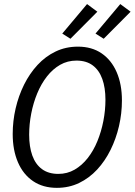

<svg xmlns="http://www.w3.org/2000/svg" viewBox="-20 -893 649 925"><path d="M253.8 12Q187.1 12 139.4 -20.3Q91.7 -52.6 66.5 -111.1Q41.2 -169.5 41.2 -247.2Q41.2 -309.8 55.3 -370.7Q69.4 -431.6 96 -485.2Q122.7 -538.9 160.8 -580.1Q199 -621.4 247.9 -644.8Q296.8 -668.3 355.5 -668.3Q422.2 -668.3 469.5 -636Q516.8 -603.7 542.1 -545.3Q567.4 -486.8 567.4 -409.2Q567.4 -346.5 553.3 -285.6Q539.2 -224.8 512.7 -171.1Q486.2 -117.4 448.1 -76.2Q409.9 -35 361.2 -11.5Q312.4 12 253.8 12ZM260.9 -55.2Q304 -55.2 339.5 -75.7Q374.9 -96.1 402.8 -131.7Q430.6 -167.3 449.3 -213.1Q468 -258.8 478 -310.2Q488 -361.6 488 -412.5Q488 -470.2 472.8 -512.6Q457.5 -555 426.7 -578Q395.8 -601.1 348.3 -601.1Q305.3 -601.1 269.6 -580.7Q234 -560.2 206.1 -524.6Q178.3 -489 159.4 -443.2Q140.5 -397.5 130.5 -346.1Q120.5 -294.7 120.5 -243.8Q120.5 -186.1 135.7 -143.7Q151 -101.3 182.2 -78.3Q213.5 -55.2 260.9 -55.2ZM319.4 -706.3 280 -731.2 399.4 -873.4 449 -836.6ZM479.5 -706.3 440.1 -731.2 559.5 -873.4 609.1 -836.6Z"/></svg>

Font: SourceCodeVF
Style: Italic
Weight: 200
Italic angle: -11°
Monospace: yes
Designer: Paul D. Hunt, Teo Tuominen
Foundry: Adobe
Version: Version 1.026;hotconv 1.1.0;makeotfexe 2.6.0